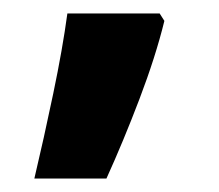

<svg xmlns="http://www.w3.org/2000/svg" viewBox="-20 -136 325 285"><path d="M224 -105Q211 -52 187 11Q163 74 138 129H31Q45 70 59 3Q73 -64 80 -116H217Z"/></svg>

Font: Noto Sans Hanifi Rohingya
Style: Regular
Weight: 400
Designer: Monotype Design Team and DaltonMaag
Foundry: Google LLC
Version: Version 2.101